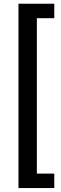

<svg xmlns="http://www.w3.org/2000/svg" viewBox="-20 -832 320 1005"><path d="M76.7 152.3V-812.5H264.2V-736.8H172.9V76.7H264.2V152.3Z"/></svg>

Font: Roboto Slab
Style: Regular
Weight: 400
Designer: Google
Version: Version 2.000; ttfautohint (v1.8.1.43-b0c9)